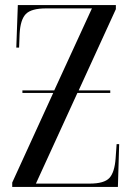

<svg xmlns="http://www.w3.org/2000/svg" viewBox="-20 -734 522 754"><path d="M28 0V-17L189 -369H68V-379H193L341 -701H161Q103 -701 81.5 -679Q60 -657 57 -601L55 -547H44L50 -714H435V-698L289 -379H413V-369H284L121 -13H332Q389 -13 409.5 -35Q430 -57 434 -112L438 -168H448L443 0Z"/></svg>

Font: Noto Serif Display ExtraCondensed
Style: Regular
Weight: 400
Width: 2
Designer: Monotype Design Team
Foundry: Monotype Imaging Inc.
Version: Version 2.009